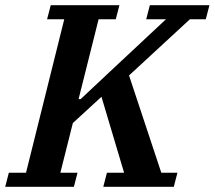

<svg xmlns="http://www.w3.org/2000/svg" viewBox="-50 -718 825 738"><path d="M-16 -54H50L197 -644H131L145 -698H409L395 -644H329L252 -337H260L374 -444L588 -644H512L526 -698H755L741 -644H680L446 -428L570 -54H632L618 0H347L361 -54H427L340 -346L230 -245L182 -54H248L234 0H-30Z"/></svg>

Font: IBM Plex Serif SmBld
Style: Italic
Weight: 600
Italic angle: -14°
Designer: Mike Abbink, Paul van der Laan, Pieter van Rosmalen
Foundry: Bold Monday
Version: Version 3.001